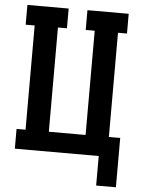

<svg xmlns="http://www.w3.org/2000/svg" viewBox="-59 -781 718 978"><g transform="rotate(5 300.0 -292.0)"><path d="M470 151V0H41V-101H87V-634H41V-735H252V-634H206V-101H394V-634H348V-735H559V-634H513V-101H571V151Z"/></g></svg>

Font: Iosevka Curly Slab Extended
Style: Bold
Weight: 700
Width: 7
Monospace: yes
Designer: Belleve Invis
Foundry: Belleve Invis
Version: Version 11.1.0; ttfautohint (v1.8.3)